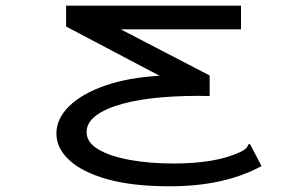

<svg xmlns="http://www.w3.org/2000/svg" viewBox="-20 -477 1040 674"><path d="M576 177Q445 177 356.5 152Q268 127 223 85Q178 43 178 -8Q178 -61 223.5 -105Q269 -149 350.5 -177Q432 -205 540 -211L212 -384V-457H826V-374H404L716 -212V-140Q628 -142 549.5 -135.5Q471 -129 411.5 -113Q352 -97 318 -72Q284 -47 284 -13Q284 23 325.5 47.5Q367 72 436.5 84.5Q506 97 590 97Q660 97 718.5 87.5Q777 78 823 57Q837 50 843 44.5Q849 39 851 31L857 28L862 37L898 106Q768 177 576 177Z"/></svg>

Font: Inconsolata UltraExpanded Medium
Style: Regular
Weight: 500
Width: 9
Monospace: yes
Designer: Raph Levien, Cyreal, Brenton Simpson
Foundry: Raph Levien, Cyreal, Google
Version: Version 3.001; ttfautohint (v1.8.2.53-6de2)